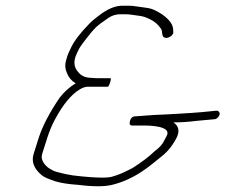

<svg xmlns="http://www.w3.org/2000/svg" viewBox="-20 -651 790 673"><path d="M568.8 -519C573.8 -520.3 578.1 -522.8 581.8 -526.5C585.4 -530.2 587.4 -533.7 587.6 -537L587 -547C586.6 -565 573.7 -582.8 548.3 -600.5C541.2 -605.5 532.7 -610.3 522.9 -615C513.2 -619.7 502.5 -622.7 490.8 -624C479.1 -625.3 468.4 -626.8 458.5 -628.5C448.6 -630.2 439.5 -631 431.1 -631H409.9C386.4 -631 363.1 -622 336.8 -604L315.8 -588C307.9 -582 301 -576 295.1 -570C261.5 -535.8 239.2 -506.7 228.3 -482.5C226.1 -477.5 223.6 -472.3 220.9 -467C218.2 -461.7 214.9 -451.8 211 -437.4C207.1 -423 208.3 -408.9 214.6 -395C220.4 -379.7 230.6 -367.7 245.2 -359C223.2 -345.4 204.6 -328.7 189.4 -309C153.2 -255.8 128.4 -208.2 115.1 -166L98 -112C89.2 -84.1 99.1 -58.7 127.9 -35.6C134.9 -30 150.8 -23.1 175.6 -15C196 -9 223.4 -5 254.7 -3C310.4 4.1 352.3 3.5 380.3 -5C424.1 -16.7 467.1 -39.3 509.4 -73L529.4 -89C536.1 -94.3 542.3 -99.3 547.9 -104C569.2 -120.9 586.7 -143.3 600.4 -171C610.1 -193 605.9 -210 587.8 -222C614.8 -222 641.4 -223.8 670.7 -227.5C678.7 -228.5 687.8 -229.3 698 -230C706.5 -230.6 717.5 -231.6 730.9 -233C734.9 -233 738.8 -234.7 742.5 -238C746.3 -241.3 748.6 -245 749.5 -249C750.4 -253 749.8 -256.3 747.7 -259C745.5 -261.7 742.4 -263 738.4 -263C701.6 -259 671.6 -256.4 648.4 -255C637.2 -254.3 624.1 -253.5 608.7 -252.5C593.4 -251.5 578.6 -250.7 564.2 -250L519.8 -248C503.6 -246.7 489.9 -245.7 478.9 -245C467.8 -244.3 458.4 -243.7 450.7 -243C442.8 -241.7 437.7 -236 435.3 -226C433 -216 435.6 -211 443.1 -211H485.6C505.6 -211 523.4 -209.3 539 -206C564.2 -199.8 572.4 -189.1 563.9 -174C562 -170.7 558.3 -163.8 552.9 -153.4C547.5 -143 537.2 -132.2 522.1 -121C502.8 -102.3 477 -82.7 444.6 -62C437.7 -58.7 430.3 -55 422.4 -51C414.5 -47 406.7 -43.5 399.1 -40.5C391.5 -37.5 382 -34.4 370.6 -31.1C359.2 -27.9 335.1 -27.5 298.2 -30C279.5 -31.3 258.8 -33.3 235.9 -36.1C224.4 -37.6 203.1 -41.8 177.2 -48.9C168.2 -51.6 158.4 -56.6 147.8 -64C129.4 -79.6 122.8 -95.6 128 -112L145.1 -166C152.7 -190.2 161.9 -212.2 172.5 -232C200.6 -284.5 229.6 -319.7 259.3 -337.5C269.8 -343.8 279.2 -347 287.4 -347H357.4C359.9 -347 362.8 -352 365.9 -362C369.1 -372 369.4 -377 366.9 -377H319.4C313.6 -377 307.9 -377.3 302.2 -378C281.2 -378 265.5 -384.3 255.3 -397C238.3 -414.5 236.4 -436.9 249.5 -464C251.4 -468 253.5 -472.3 255.6 -477C259.9 -486.3 274.6 -506.3 299.6 -537C304 -542.3 309.4 -548.3 316 -555C322.5 -561.7 337.3 -572.8 360.3 -588.5C372.8 -596.8 386.9 -601 400.4 -601H421.6C427.5 -601 435 -600.3 444.1 -599C453.3 -597.7 462.6 -596.3 472.2 -595C481.8 -593.7 492.9 -589.9 505.4 -583.7C518 -577.6 527.8 -570.3 534.9 -562C539.5 -556.7 542.7 -552.5 544.7 -549.5C546.7 -546.5 547.9 -541.3 548.5 -534C549.1 -526.7 551.4 -522 555.3 -520C559.3 -518 563.8 -517.7 568.8 -519Z"/></svg>

Font: Proton
Style: ExBdExtSuIt
Weight: 500
Version: Version 1.017